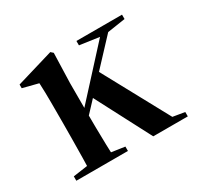

<svg xmlns="http://www.w3.org/2000/svg" viewBox="-109 -595 742 722"><g transform="rotate(-30 262.0 -234.0)"><path d="M30 0V-19L121 -32H165L254 -19V0ZM91 0Q93 -24 93.5 -61.5Q94 -99 94.5 -138.5Q95 -178 95 -211V-249Q95 -279 95 -302Q95 -325 94.5 -345.5Q94 -366 93 -387L26 -404V-420L187 -468L197 -459L193 -330V-211Q193 -178 193.5 -138.5Q194 -99 195 -61.5Q196 -24 198 0ZM144 -136V-174H149L278 -315L406 -455H442ZM364 0 234 -249 305 -318 469 -16 430 -33 514 -19V0ZM385 -423 293 -436V-455H491V-436L405 -423Z"/></g></svg>

Font: Source Serif 4 60pt SemiBold
Style: Regular
Weight: 600
Version: Version 4.004;hotconv 1.0.116;makeotfexe 2.5.65601